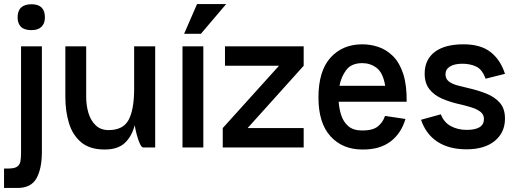

<svg xmlns="http://www.w3.org/2000/svg" viewBox="-32 -729 2550 949"><path d="M55 -643Q55 -708 124 -708Q190 -708 190 -643Q190 -613 173 -596.5Q156 -580 124 -580Q88 -580 71.5 -596.5Q55 -613 55 -643ZM72 -500H175V22Q175 104 148.5 152Q122 200 55 200H-12V104H8Q40 104 53 94.5Q66 85 69 68Q72 51 72 28Z M394 -251Q394 -207 405.5 -169.5Q417 -132 441.5 -109Q466 -86 505 -86Q577 -86 604 -137Q631 -188 631 -290V-500H735V0H676Q668 0 659.5 -18.5Q651 -37 644 -63Q637 -89 634 -110Q619 -54 584.5 -22Q550 10 485 10Q412 10 369.5 -25.5Q327 -61 309 -120Q291 -179 291 -250V-500H394Z M942 -709H1086L961 -562H878ZM870 -500H973V0H870Z M1192 -96H1469V0H1069V-96L1347 -404H1080V-500H1469V-404Z M1871 -156 1972 -141Q1951 -69 1897.5 -29Q1844 11 1759 10Q1661 10 1601.5 -55.5Q1542 -121 1542 -247Q1542 -378 1601.5 -444Q1661 -510 1759 -510Q1800 -510 1839.5 -496.5Q1879 -483 1911 -451Q1943 -419 1961 -364Q1979 -309 1978 -226H1642Q1644 -193 1654.5 -160Q1665 -127 1689.5 -105.5Q1714 -84 1759 -84Q1811 -84 1836 -104.5Q1861 -125 1871 -156ZM1759 -417Q1705 -417 1679.5 -383Q1654 -349 1646 -305H1872Q1861 -370 1829.5 -393.5Q1798 -417 1759 -417Z M2274 9Q2187 9 2130 -28.5Q2073 -66 2049 -137L2147 -164Q2162 -124 2196.5 -105.5Q2231 -87 2275 -87Q2360 -87 2360 -141Q2360 -163 2342.5 -176.5Q2325 -190 2299 -198Q2273 -206 2248 -212Q2196 -223 2155 -240.5Q2114 -258 2090.5 -288Q2067 -318 2067 -365Q2067 -434 2116.5 -472Q2166 -510 2259 -510Q2344 -510 2393 -471.5Q2442 -433 2464 -364L2368 -340Q2352 -385 2322.5 -399.5Q2293 -414 2253 -414Q2215 -414 2192.5 -400.5Q2170 -387 2170 -362Q2170 -339 2186.5 -326.5Q2203 -314 2228.5 -307Q2254 -300 2281 -294Q2330 -283 2371.5 -266.5Q2413 -250 2438.5 -221Q2464 -192 2464 -143Q2464 -74 2413.5 -32.5Q2363 9 2274 9Z"/></svg>

Font: Haskoy SemiBold
Style: Regular
Weight: 600
Designer: Ertekin Erdin
Foundry: Ertekin Erdin
Version: Version 1.500; ttfautohint (v1.8.3)